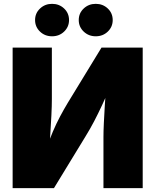

<svg xmlns="http://www.w3.org/2000/svg" viewBox="-20 -974 804 994"><path d="M718.8 0H515.6V-265.6Q515.6 -293.9 517.6 -336.7Q519.5 -379.4 522.7 -429.9Q525.9 -480.5 529.8 -531.7L553.7 -529.8Q529.3 -474.1 508.5 -429.7Q487.8 -385.3 467.5 -346.4Q447.3 -307.6 421.4 -265.6L259.3 0H45.4V-727.5H248.5V-460.9Q248.5 -427.2 246.1 -377.2Q243.7 -327.1 240.2 -275.4Q236.8 -223.6 234.4 -184.1L216.3 -193.8Q234.9 -248.5 253.4 -292Q272 -335.4 291.3 -371.6Q310.5 -407.7 331.1 -441.9L505.4 -727.5H718.8ZM475.6 -786.1Q439 -786.1 413.3 -810.5Q387.7 -835 387.7 -870.1Q387.7 -905.8 413.3 -929.9Q439 -954.1 475.6 -954.1Q512.7 -954.1 538.1 -929.9Q563.5 -905.8 563.5 -870.1Q563.5 -835 538.1 -810.5Q512.7 -786.1 475.6 -786.1ZM249.5 -786.1Q212.4 -786.1 187 -810.5Q161.6 -835 161.6 -870.1Q161.6 -905.8 187.3 -929.9Q212.9 -954.1 249.5 -954.1Q286.6 -954.1 312 -929.9Q337.4 -905.8 337.4 -870.1Q337.4 -835 312 -810.5Q286.6 -786.1 249.5 -786.1Z"/></svg>

Font: Inter 17pt Black
Style: Regular
Weight: 900
Version: Version 4.001;git-66647c0bb